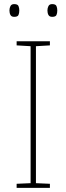

<svg xmlns="http://www.w3.org/2000/svg" viewBox="-20 -915 323 935"><path d="M223 0H61V-20L129 -23V-690L61 -694V-714H223V-694L155 -690V-23L223 -20ZM26 -864Q26 -876 31 -885.5Q36 -895 49 -895Q66 -895 70 -885.5Q74 -876 74 -864Q74 -851 70 -842Q66 -833 49 -833Q36 -833 31 -842Q26 -851 26 -864ZM211 -864Q211 -876 216 -885.5Q221 -895 234 -895Q251 -895 255 -885.5Q259 -876 259 -864Q259 -851 255 -842Q251 -833 234 -833Q221 -833 216 -842Q211 -851 211 -864Z"/></svg>

Font: Noto Sans Lao Looped Thin
Style: Regular
Weight: 100
Designer: Mark Frömberg, Ben Mitchell
Foundry: The Fontpad Ltd
Version: Version 1.002; ttfautohint (v1.8.4.7-5d5b)